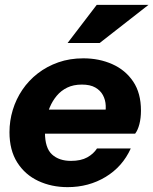

<svg xmlns="http://www.w3.org/2000/svg" viewBox="-20 -760 631 790"><path d="M258 10Q192 10 137.5 -15.5Q83 -41 51 -91.5Q19 -142 19 -216Q19 -263 32.5 -307.5Q46 -352 72 -390.5Q98 -429 135.5 -458Q173 -487 220 -503.5Q267 -520 323 -520Q388 -520 442 -496Q496 -472 528 -424.5Q560 -377 560 -305Q560 -274 553.5 -249Q547 -224 536 -210H103L124 -309H439L410 -279Q416 -302 415 -325.5Q414 -349 403.5 -368.5Q393 -388 372 -400Q351 -412 317 -412Q282 -412 256.5 -399.5Q231 -387 213.5 -366Q196 -345 185 -319Q174 -293 169.5 -266Q165 -239 165 -215Q165 -151 194 -124.5Q223 -98 272 -98Q313 -98 339 -112.5Q365 -127 379 -149H518Q484 -74 414.5 -32Q345 10 258 10ZM390 -583H258L378 -740H591Z"/></svg>

Font: Instrument Sans
Style: Bold Italic
Weight: 700
Italic angle: -13°
Designer: Rodrigo Fuenzalida
Foundry: fragTYPE
Version: Version 1.000;gftools[0.9.28]